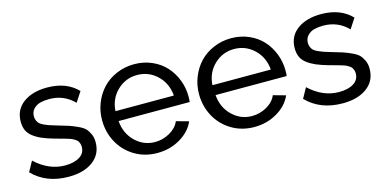

<svg xmlns="http://www.w3.org/2000/svg" viewBox="-58 -825 2273 1130"><g transform="rotate(-15 1078.5 -260.5)"><path d="M250 9.8Q112.8 9.8 29.8 -76.2L64 -138.2Q147.5 -60.1 246.1 -60.1Q301.3 -60.1 334.7 -81.1Q368.2 -102.1 368.2 -141.1Q368.2 -151.9 365.2 -160.4Q362.3 -168.9 358.4 -175.3Q354.5 -181.6 345.7 -187.5Q336.9 -193.4 330.1 -197Q323.2 -200.7 308.8 -205.3Q294.4 -210 284.9 -212.6Q275.4 -215.3 256.1 -220.5Q236.8 -225.6 225.1 -229Q182.1 -241.2 153.3 -253.7Q124.5 -266.1 102.1 -283.2Q79.6 -300.3 69.3 -323Q59.1 -345.7 59.1 -376Q59.1 -448.7 114.5 -489.7Q169.9 -530.8 259.8 -530.8Q377.9 -530.8 445.8 -460L405.8 -398.9Q344.2 -461.9 254.9 -461.9Q224.6 -461.9 200.7 -455.8Q176.8 -449.7 159.4 -431.9Q142.1 -414.1 142.1 -386.2Q142.1 -371.6 147.5 -360.1Q152.8 -348.6 160.6 -341.1Q168.5 -333.5 185.5 -325.7Q202.6 -317.9 217.3 -313Q231.9 -308.1 259.8 -299.8Q305.2 -286.6 326.4 -279.8Q347.7 -272.9 377.7 -259.3Q407.7 -245.6 420.7 -232.2Q433.6 -218.8 443.8 -197Q454.1 -175.3 454.1 -147Q454.1 -73.7 398.4 -32Q342.8 9.8 250 9.8Z M789.6 9.8Q712.9 9.8 651.6 -27.3Q590.3 -64.5 557.1 -126.2Q523.9 -188 523.9 -261.2Q523.9 -315.9 543.7 -365.2Q563.5 -414.6 598.1 -451.2Q632.8 -487.8 683.1 -509.3Q733.4 -530.8 791 -530.8Q848.6 -530.8 898.2 -509Q947.8 -487.3 981 -450.7Q1014.2 -414.1 1033 -365.7Q1051.8 -317.4 1051.8 -265.1Q1051.8 -242.7 1049.8 -231H616.7Q622.6 -154.8 673.3 -105.5Q724.1 -56.2 793 -56.2Q841.3 -56.2 883.5 -80.3Q925.8 -104.5 941.9 -143.1L1017.6 -122.1Q991.7 -63.5 929.4 -26.9Q867.2 9.8 789.6 9.8ZM613.8 -292H969.7Q963.4 -367.7 912.4 -416.3Q861.3 -464.8 791 -464.8Q720.7 -464.8 669.7 -416Q618.7 -367.2 613.8 -292Z M1380.4 9.8Q1303.7 9.8 1242.4 -27.3Q1181.2 -64.5 1147.9 -126.2Q1114.7 -188 1114.7 -261.2Q1114.7 -315.9 1134.5 -365.2Q1154.3 -414.6 1189 -451.2Q1223.6 -487.8 1273.9 -509.3Q1324.2 -530.8 1381.8 -530.8Q1439.5 -530.8 1489 -509Q1538.6 -487.3 1571.8 -450.7Q1605 -414.1 1623.8 -365.7Q1642.6 -317.4 1642.6 -265.1Q1642.6 -242.7 1640.6 -231H1207.5Q1213.4 -154.8 1264.2 -105.5Q1314.9 -56.2 1383.8 -56.2Q1432.1 -56.2 1474.4 -80.3Q1516.6 -104.5 1532.7 -143.1L1608.4 -122.1Q1582.5 -63.5 1520.3 -26.9Q1458 9.8 1380.4 9.8ZM1204.6 -292H1560.5Q1554.2 -367.7 1503.2 -416.3Q1452.1 -464.8 1381.8 -464.8Q1311.5 -464.8 1260.5 -416Q1209.5 -367.2 1204.6 -292Z M1919.4 9.8Q1782.2 9.8 1699.2 -76.2L1733.4 -138.2Q1816.9 -60.1 1915.5 -60.1Q1970.7 -60.1 2004.2 -81.1Q2037.6 -102.1 2037.6 -141.1Q2037.6 -151.9 2034.7 -160.4Q2031.7 -168.9 2027.8 -175.3Q2023.9 -181.6 2015.1 -187.5Q2006.3 -193.4 1999.5 -197Q1992.7 -200.7 1978.3 -205.3Q1963.9 -210 1954.3 -212.6Q1944.8 -215.3 1925.5 -220.5Q1906.2 -225.6 1894.5 -229Q1851.6 -241.2 1822.8 -253.7Q1793.9 -266.1 1771.5 -283.2Q1749 -300.3 1738.8 -323Q1728.5 -345.7 1728.5 -376Q1728.5 -448.7 1783.9 -489.7Q1839.4 -530.8 1929.2 -530.8Q2047.4 -530.8 2115.2 -460L2075.2 -398.9Q2013.7 -461.9 1924.3 -461.9Q1894 -461.9 1870.1 -455.8Q1846.2 -449.7 1828.9 -431.9Q1811.5 -414.1 1811.5 -386.2Q1811.5 -371.6 1816.9 -360.1Q1822.3 -348.6 1830.1 -341.1Q1837.9 -333.5 1855 -325.7Q1872.1 -317.9 1886.7 -313Q1901.4 -308.1 1929.2 -299.8Q1974.6 -286.6 1995.8 -279.8Q2017.1 -272.9 2047.1 -259.3Q2077.1 -245.6 2090.1 -232.2Q2103 -218.8 2113.3 -197Q2123.5 -175.3 2123.5 -147Q2123.5 -73.7 2067.9 -32Q2012.2 9.8 1919.4 9.8Z"/></g></svg>

Font: Rawline Medium
Style: Regular
Weight: 500
Designer: Matt McInerney, Pablo Impallari, Rodrigo Fuenzalida
Foundry: Matt McInerney, Pablo Impallari, Rodrigo Fuenzalida
Version: Version 4.020;PS 004.020;hotconv 1.0.88;makeotf.lib2.5.64775